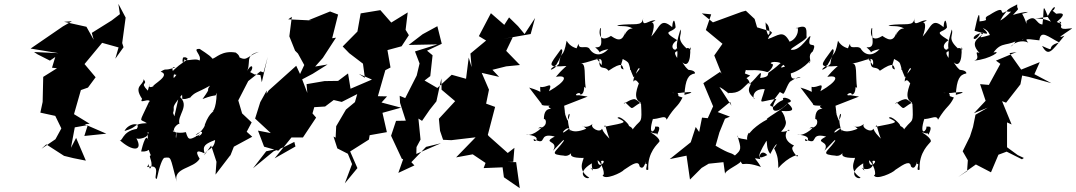

<svg xmlns="http://www.w3.org/2000/svg" viewBox="-20 -847 5626 1004"><path d="M176 -563 241 -530 269 -549 252 -493 278 -490 206 -445 203 -314 191 -258 269 -241 304 -169 308 -204 300 -174 270 -119 197 -69 222 -92 315 -32 364 -20 429 -7 378 -126 351 -74 371 -181 439 -193 421 -136 536 -148 423 -197 449 -200 367 -250 403 -376 440 -389 480 -443 422 -512 514 -623 600 -599 583 -540 626 -600 619 -622 637 -755 599 -827 607 -773 564 -740 460 -675 470 -639 432 -707 315 -733 356 -736 309 -709 140 -593 286 -569 158 -575Z M885 -256C898 -296 866 -272 932 -352C934 -288 942 -285 931 -338C934 -313 994 -350 970 -332C1002 -369 1005 -358 1078 -399C1051 -359 1093 -404 1039 -329C1120 -361 1103 -335 1113 -362C1112 -270 1085 -256 1095 -271C1103 -261 1077 -266 1051 -195C1054 -184 1017 -140 1003 -142C1061 -186 1032 -123 1006 -137C1005 -120 954 -73 1027 -145C973 -117 966 -107 952 -156C904 -145 866 -165 892 -164C873 -137 875 -97 903 -157C901 -85 895 -162 906 -147C861 -167 922 -211 919 -197C903 -245 978 -293 916 -345L892 -239ZM1342 -454C1288 -466 1339 -444 1288 -470C1309 -490 1300 -531 1264 -462C1302 -515 1251 -557 1334 -576C1259 -549 1276 -516 1204 -564C1210 -496 1190 -560 1195 -469C1235 -527 1247 -548 1213 -572C1141 -585 1109 -543 1091 -540C1078 -560 1021 -591 1026 -591C978 -595 1039 -559 1023 -530C1001 -549 930 -513 945 -549C989 -535 933 -534 871 -462C964 -440 904 -470 970 -482C914 -514 940 -563 944 -543C948 -547 932 -499 949 -542C899 -449 918 -464 846 -398C939 -451 873 -410 891 -462C904 -431 860 -506 897 -495C832 -472 856 -495 820 -472C878 -454 773 -402 782 -396C738 -374 775 -444 753 -373C706 -422 757 -399 731 -433C731 -400 676 -400 723 -330C701 -292 790 -361 759 -284C761 -300 784 -325 760 -316C704 -194 709 -230 748 -203C671 -200 706 -183 631 -162C651 -204 720 -210 695 -173C613 -160 622 -96 602 -118C673 -51 732 -55 692 -126C695 -113 768 -128 751 -156C799 -134 740 -187 755 -115C741 -162 718 -53 718 -55C775 -51 746 -87 769 -34C750 -37 789 10 764 35C748 3 765 0 749 27C832 5 776 91 800 88C813 24 830 -20 840 -22C877 -25 868 -33 904 104C883 28 993 36 1024 -17C1006 -46 1000 -69 1050 -45C1037 -85 1054 -95 1105 -115C1100 -62 1060 -71 1048 -35L1084 -86L1112 -1L1107 66L1185 -36L1182 -27L1203 -80L1299 -132L1270 -158L1296 -207L1246 -254L1226 -322L1278 -423L1342 -474L1358 -468L1380 -550L1349 -417Z M1583 -283 1597 -285 1680 -290 1725 -324 1767 -314 1848 -355 1836 -313 1789 -274 1738 -187 1735 -127 1724 -133 1744 -71 1799 -43 1821 11 1783 112 1849 32 1811 -55 1909 -117 1913 -140 2003 -156 1980 -257 2077 -284 1975 -311 2004 -343 1956 -344 1995 -480 2022 -494 2006 -585 2080 -605 2118 -663 2101 -691 2112 -782 2026 -729 1969 -794 1866 -777 1849 -682 1772 -604 1806 -569 1878 -514 1888 -440 1856 -461 1925 -431 1813 -383 1800 -463 1748 -424 1677 -423 1583 -407 1587 -361 1560 -432 1615 -461 1693 -510 1628 -499 1668 -544 1737 -650 1717 -647 1748 -771 1706 -787 1595 -742 1610 -740 1487 -746 1506 -759 1493 -657 1523 -582 1538 -567 1571 -507 1549 -460 1529 -503 1385 -374 1374 -357 1375 -374 1341 -313 1314 -227 1396 -151 1329 -164 1361 -80 1435 -59 1449 -72 1372 -56 1303 33 1411 -56 1465 -78 1519 -105 1525 -81 1416 -19 1504 -128H1564L1633 -232L1614 -254L1624 -289L1595 -324Z M2664 -1 2670 -74 2635 -47 2535 -136 2531 -142 2569 -288 2522 -305 2537 -378 2499 -466 2590 -445 2555 -482 2627 -500 2699 -507 2627 -581 2661 -652 2612 -644 2755 -669 2778 -753 2723 -669 2689 -710 2642 -756 2617 -717 2547 -778 2484 -658 2522 -635 2440 -567 2446 -496 2431 -546 2417 -435 2342 -456 2267 -387 2200 -426 2230 -449 2242 -558 2213 -582 2290 -618 2267 -710 2190 -668 2117 -612 2268 -615 2150 -578 2174 -515 2159 -452 2099 -334 2070 -346 2072 -309 2102 -216 2051 -215 2025 -137 2081 -17 2088 -14 2063 57 2147 18 2131 1 2208 -79 2286 -98 2157 -42 2158 -78 2179 -117 2168 -227 2187 -215 2227 -273 2262 -317 2288 -437 2289 -378 2360 -318 2275 -226 2281 -163 2297 -116 2340 -114 2467 -129 2365 -24 2452 -40 2519 5 2509 32 2608 28 2615 80 2698 137 2679 1 2636 0Z M3008 -349C2968 -343 3015 -375 3015 -352C3044 -357 3027 -412 3043 -385C3033 -453 3047 -522 3015 -514C3094 -528 3134 -566 3126 -506C3076 -579 3080 -540 3114 -537C3110 -471 3140 -508 3162 -477C3237 -528 3234 -503 3241 -484C3201 -491 3259 -545 3228 -570C3174 -553 3195 -560 3217 -548C3290 -512 3253 -530 3293 -443C3319 -461 3288 -462 3343 -517C3266 -465 3272 -537 3275 -481C3377 -507 3290 -476 3292 -420C3311 -449 3326 -380 3326 -426C3315 -392 3285 -331 3331 -311C3271 -277 3297 -268 3249 -312C3223 -285 3273 -333 3301 -328C3327 -315 3334 -297 3332 -307C3338 -195 3333 -227 3296 -180C3274 -156 3307 -170 3268 -189C3275 -193 3218 -249 3209 -230C3259 -205 3259 -207 3140 -184C3147 -206 3144 -181 3167 -122C3146 -144 3136 -154 3128 -174C3117 -149 3062 -180 3079 -199C3032 -161 3003 -212 3046 -174C2959 -137 2950 -188 2953 -172C2882 -116 2962 -215 2962 -158C2928 -264 2979 -275 2948 -216C2925 -269 2931 -281 2937 -238L2930 -294L3053 -342ZM2834 -349C2836 -312 2840 -354 2835 -353C2798 -290 2805 -296 2857 -294C2826 -289 2890 -262 2912 -263C2887 -272 2824 -306 2824 -224C2838 -229 2847 -179 2793 -176C2846 -205 2770 -129 2729 -143C2830 -137 2766 -89 2771 -120C2849 -80 2786 -157 2881 -133C2809 -96 2906 -115 2872 -59C2915 -103 2937 -130 2926 -107C2884 -48 2844 -40 2941 -32C2901 -45 2952 -9 2977 -62C2948 -28 2977 -22 3026 -21C3050 -30 2983 34 3061 82C3050 95 2984 61 3075 7C3071 41 3096 61 3067 30C3085 45 3137 39 3123 -5C3162 -17 3108 49 3105 -9C3128 6 3148 70 3131 69C3140 98 3232 56 3243 41C3294 6 3320 -8 3325 24C3352 53 3361 -34 3355 11C3376 1 3344 52 3370 40C3364 -52 3424 -98 3424 -102C3440 -112 3411 -138 3381 -156C3433 -137 3404 -165 3416 -142C3448 -206 3402 -176 3405 -188C3412 -163 3363 -125 3395 -228C3397 -207 3405 -242 3355 -230C3413 -208 3458 -256 3466 -221C3512 -297 3523 -284 3549 -337C3505 -351 3548 -337 3510 -377C3520 -350 3492 -364 3471 -364C3533 -355 3556 -366 3556 -363C3621 -371 3592 -359 3559 -351C3564 -432 3579 -457 3614 -463C3617 -481 3572 -483 3581 -481C3555 -502 3549 -526 3538 -534C3569 -488 3594 -517 3589 -601C3603 -571 3583 -604 3570 -594C3510 -649 3550 -662 3538 -693C3504 -581 3528 -618 3521 -544C3487 -595 3545 -566 3518 -595C3513 -572 3470 -604 3521 -637C3433 -691 3495 -673 3513 -704C3506 -771 3495 -724 3495 -705C3433 -758 3432 -706 3386 -656C3427 -772 3350 -707 3408 -740C3375 -747 3336 -696 3343 -753C3338 -705 3301 -728 3207 -715C3219 -705 3255 -718 3289 -698C3247 -701 3239 -627 3250 -685C3232 -597 3171 -670 3173 -658C3098 -612 3115 -711 3122 -700C3117 -646 3143 -594 3092 -600C3148 -553 3075 -574 3161 -590C3094 -522 3055 -604 3063 -592C3045 -614 3003 -582 3006 -621C3005 -601 3015 -651 2984 -565C3050 -609 2980 -571 2943 -634C2925 -533 2914 -591 2903 -513C2864 -471 2838 -477 2888 -507C2928 -574 2924 -592 2913 -589C2852 -504 2833 -494 2942 -502C2886 -452 2881 -433 2887 -445C2950 -457 2945 -424 2851 -370C2873 -428 2837 -384 2805 -393C2802 -352 2825 -367 2747 -389L2815 -300Z M3830 -401 3903 -452 3875 -463 3896 -539 3912 -584 3862 -521 3832 -481C3790 -467 3819 -465 3871 -487C3880 -470 3929 -491 3992 -470C4006 -472 4030 -509 4019 -512C3986 -520 4057 -538 4085 -499C4036 -482 4087 -512 4110 -541C4051 -519 4068 -516 4006 -472C3984 -463 4016 -446 3955 -439C3973 -510 3925 -414 3887 -403C3923 -408 3870 -475 3823 -437C3843 -433 3779 -394 3840 -422C3824 -460 3781 -455 3795 -443L3866 -406L3812 -447ZM3805 -294 3742 -392C3766 -381 3810 -342 3785 -361C3849 -357 3860 -384 3892 -412C3935 -414 3857 -384 3926 -332C3919 -320 3905 -384 3979 -381C3956 -293 3937 -315 4040 -330C3993 -254 4044 -250 4097 -305C4082 -279 3963 -218 3994 -222C3979 -220 3885 -158 3894 -130C3911 -183 3872 -131 3893 -103C3913 -127 3828 -112 3836 -139C3857 -67 3858 -65 3823 -34C3793 -55 3809 -34 3722 -85L3742 -155L3771 -226L3797 -237L3733 -261L3798 -314ZM4076 -356C4088 -365 4102 -425 4122 -426C4081 -395 4150 -455 4166 -440C4144 -442 4116 -419 4115 -463C4200 -489 4238 -565 4209 -515C4231 -528 4197 -552 4230 -578C4260 -644 4192 -577 4218 -656C4214 -673 4168 -577 4116 -587C4109 -593 4185 -631 4198 -651C4194 -680 4212 -728 4141 -698C4160 -719 4160 -647 4109 -629C4074 -695 4050 -660 3993 -642C4013 -662 3984 -655 3983 -732C3984 -719 4007 -727 4004 -659C4050 -710 3962 -653 3981 -611L4013 -682L3939 -704L3926 -748L3880 -791L3858 -785L3708 -730L3650 -777L3699 -772L3671 -690L3758 -618L3715 -557L3753 -462L3745 -471L3665 -417L3658 -412L3709 -291L3681 -229L3651 -232L3636 -157L3618 -183L3592 -103L3482 -15L3570 -33L3588 92L3649 31L3686 9L3763 1L3772 66C3761 44 3872 4 3851 -8C3869 33 3853 -11 3959 26C3928 -28 3911 -21 3956 -15C3944 -36 3966 -67 3992 -36C3950 -15 3927 -11 3988 -111C3993 -100 3986 -70 4008 -42C4039 -105 4054 -103 4028 -71C4049 -29 4049 -9 4050 32C4101 -30 4171 -48 4148 -28C4106 -77 4128 -79 4132 -86C4055 -121 4103 -183 4109 -165C4056 -153 4058 -148 4033 -219C4025 -160 3977 -182 4001 -126C4037 -125 4109 -185 4085 -223C4047 -159 4119 -197 4066 -267C4138 -261 4132 -277 4098 -309C4153 -319 4059 -353 4076 -325C4022 -303 4035 -274 4006 -297L4058 -366Z M4427 -349C4387 -343 4434 -375 4434 -352C4463 -357 4446 -412 4462 -385C4452 -453 4466 -522 4434 -514C4513 -528 4553 -566 4545 -506C4495 -579 4499 -540 4533 -537C4529 -471 4559 -508 4581 -477C4656 -528 4653 -503 4660 -484C4620 -491 4678 -545 4647 -570C4593 -553 4614 -560 4636 -548C4709 -512 4672 -530 4712 -443C4738 -461 4707 -462 4762 -517C4685 -465 4691 -537 4694 -481C4796 -507 4709 -476 4711 -420C4730 -449 4745 -380 4745 -426C4734 -392 4704 -331 4750 -311C4690 -277 4716 -268 4668 -312C4642 -285 4692 -333 4720 -328C4746 -315 4753 -297 4751 -307C4757 -195 4752 -227 4715 -180C4693 -156 4726 -170 4687 -189C4694 -193 4637 -249 4628 -230C4678 -205 4678 -207 4559 -184C4566 -206 4563 -181 4586 -122C4565 -144 4555 -154 4547 -174C4536 -149 4481 -180 4498 -199C4451 -161 4422 -212 4465 -174C4378 -137 4369 -188 4372 -172C4301 -116 4381 -215 4381 -158C4347 -264 4398 -275 4367 -216C4344 -269 4350 -281 4356 -238L4349 -294L4472 -342ZM4253 -349C4255 -312 4259 -354 4254 -353C4217 -290 4224 -296 4276 -294C4245 -289 4309 -262 4331 -263C4306 -272 4243 -306 4243 -224C4257 -229 4266 -179 4212 -176C4265 -205 4189 -129 4148 -143C4249 -137 4185 -89 4190 -120C4268 -80 4205 -157 4300 -133C4228 -96 4325 -115 4291 -59C4334 -103 4356 -130 4345 -107C4303 -48 4263 -40 4360 -32C4320 -45 4371 -9 4396 -62C4367 -28 4396 -22 4445 -21C4469 -30 4402 34 4480 82C4469 95 4403 61 4494 7C4490 41 4515 61 4486 30C4504 45 4556 39 4542 -5C4581 -17 4527 49 4524 -9C4547 6 4567 70 4550 69C4559 98 4651 56 4662 41C4713 6 4739 -8 4744 24C4771 53 4780 -34 4774 11C4795 1 4763 52 4789 40C4783 -52 4843 -98 4843 -102C4859 -112 4830 -138 4800 -156C4852 -137 4823 -165 4835 -142C4867 -206 4821 -176 4824 -188C4831 -163 4782 -125 4814 -228C4816 -207 4824 -242 4774 -230C4832 -208 4877 -256 4885 -221C4931 -297 4942 -284 4968 -337C4924 -351 4967 -337 4929 -377C4939 -350 4911 -364 4890 -364C4952 -355 4975 -366 4975 -363C5040 -371 5011 -359 4978 -351C4983 -432 4998 -457 5033 -463C5036 -481 4991 -483 5000 -481C4974 -502 4968 -526 4957 -534C4988 -488 5013 -517 5008 -601C5022 -571 5002 -604 4989 -594C4929 -649 4969 -662 4957 -693C4923 -581 4947 -618 4940 -544C4906 -595 4964 -566 4937 -595C4932 -572 4889 -604 4940 -637C4852 -691 4914 -673 4932 -704C4925 -771 4914 -724 4914 -705C4852 -758 4851 -706 4805 -656C4846 -772 4769 -707 4827 -740C4794 -747 4755 -696 4762 -753C4757 -705 4720 -728 4626 -715C4638 -705 4674 -718 4708 -698C4666 -701 4658 -627 4669 -685C4651 -597 4590 -670 4592 -658C4517 -612 4534 -711 4541 -700C4536 -646 4562 -594 4511 -600C4567 -553 4494 -574 4580 -590C4513 -522 4474 -604 4482 -592C4464 -614 4422 -582 4425 -621C4424 -601 4434 -651 4403 -565C4469 -609 4399 -571 4362 -634C4344 -533 4333 -591 4322 -513C4283 -471 4257 -477 4307 -507C4347 -574 4343 -592 4332 -589C4271 -504 4252 -494 4361 -502C4305 -452 4300 -433 4306 -445C4369 -457 4364 -424 4270 -370C4292 -428 4256 -384 4224 -393C4221 -352 4244 -367 4166 -389L4234 -300Z M5211 -513 5151 -403 5105 -407 5134 -320 5073 -255 5145 -284 5081 -247 5068 -183 5052 -133 5014 -56 5041 -9 5037 48 4990 79 5083 13 5162 54 5201 -38 5244 -54 5324 -14 5334 -21 5302 -36 5246 -77V-207L5270 -196L5220 -318L5241 -310L5316 -406L5325 -452L5359 -445L5478 -412L5389 -459L5417 -522L5320 -483L5259 -569L5296 -575L5188 -530ZM5484 -791C5502 -798 5503 -843 5459 -763C5428 -842 5442 -795 5431 -719C5395 -721 5400 -777 5348 -738C5346 -686 5336 -708 5323 -712C5261 -667 5327 -648 5264 -602C5297 -640 5346 -633 5357 -623C5347 -641 5325 -648 5415 -636C5422 -694 5461 -654 5519 -625C5438 -604 5512 -569 5429 -607C5462 -549 5476 -575 5546 -660C5499 -642 5538 -665 5586 -698C5583 -703 5516 -682 5530 -715C5497 -763 5561 -706 5506 -732C5573 -788 5524 -783 5455 -764C5492 -703 5482 -753 5392 -750L5514 -766ZM5246 -791C5190 -752 5257 -835 5153 -768C5108 -748 5169 -742 5102 -735C5103 -795 5094 -772 5076 -686C5133 -672 5167 -655 5119 -701C5156 -682 5146 -679 5177 -625C5170 -700 5149 -701 5157 -664C5062 -636 5140 -666 5106 -674C5074 -610 5041 -663 5122 -677C5116 -652 5039 -636 5102 -570C5065 -586 5114 -541 5074 -530C5158 -537 5224 -586 5175 -572C5219 -635 5252 -599 5318 -647C5295 -623 5347 -655 5326 -639C5351 -702 5350 -631 5368 -675C5308 -702 5383 -669 5325 -775C5389 -790 5334 -787 5277 -769C5322 -819 5296 -784 5299 -824C5240 -795 5230 -783 5267 -786C5229 -746 5186 -718 5197 -753C5169 -755 5169 -762 5192 -708L5196 -716L5225 -764Z"/></svg>

Font: Hussar Lance
Style: Italic
Weight: 700
Foundry: Cannot Into Space Fonts, PlusOne Fonts
Version: Version 2.27